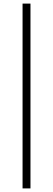

<svg xmlns="http://www.w3.org/2000/svg" viewBox="-20 -828 295 1068"><path d="M105.5 220V-808H149.5V220Z"/></svg>

Font: Encode Sans Expanded ExtraLight
Style: Regular
Weight: 275
Width: 7
Designer: Multiple Designers
Foundry: Impallari Type
Version: Version 2.000